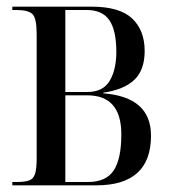

<svg xmlns="http://www.w3.org/2000/svg" viewBox="-20 -556 512 576"><path d="M17 0V-10H29Q54 -10 67 -14.5Q80 -19 85 -34Q90 -49 90 -81V-454Q90 -501 77.5 -513.5Q65 -526 29 -526H17V-536H255Q339 -536 376.5 -500.5Q414 -465 414 -403Q414 -346 383 -316.5Q352 -287 290 -278V-276Q433 -265 433 -149Q433 0 269 0ZM242 -280Q289 -280 309 -313.5Q329 -347 329 -400Q329 -465 308 -495.5Q287 -526 240 -526H176V-280ZM244 -10Q298 -10 321 -44.5Q344 -79 344 -153Q344 -270 242 -270H176V-10Z"/></svg>

Font: Noto Serif Display ExtraCondensed
Style: Regular
Weight: 400
Width: 2
Designer: Monotype Design Team
Foundry: Monotype Imaging Inc.
Version: Version 2.009